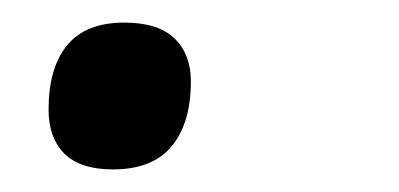

<svg xmlns="http://www.w3.org/2000/svg" viewBox="-20 -116 353 170"><path d="M80 34Q51 34 37 20Q23 6 23 -19Q23 -56 39.5 -76Q56 -96 90 -96Q120 -96 134.5 -82Q149 -68 149 -44Q149 -7 132 13.5Q115 34 80 34Z"/></svg>

Font: Playwrite AU VIC
Style: Regular
Weight: 400
Designer: Veronika Burian, José Scaglione
Foundry: TypeTogether
Version: Version 1.002